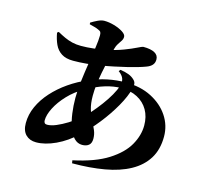

<svg xmlns="http://www.w3.org/2000/svg" viewBox="-122 -959 1243 1160"><g transform="rotate(15 500.0 -379.0)"><path d="M422 44Q558 15 637.5 -35.5Q717 -86 752 -147.5Q787 -209 787 -271Q787 -326 763.5 -367Q740 -408 696.5 -431Q653 -454 594 -454Q548 -454 496.5 -438.5Q445 -423 382 -388Q326 -357 284.5 -313Q243 -269 220.5 -224.5Q198 -180 198 -146Q198 -135 203 -129.5Q208 -124 218 -124Q243 -124 275 -137.5Q307 -151 341 -172Q375 -193 404 -217Q430 -238 457.5 -269Q485 -300 511 -335Q537 -370 556.5 -404Q576 -438 584 -465Q592 -489 585.5 -509.5Q579 -530 553 -549L561 -559Q591 -555 613.5 -546.5Q636 -538 651 -523Q662 -513 664 -500Q666 -487 662 -472Q648 -417 611.5 -353Q575 -289 527 -228.5Q479 -168 429 -122Q369 -65 303 -34.5Q237 -4 181 -4Q141 -4 116.5 -28.5Q92 -53 92 -101Q92 -154 115 -205Q138 -256 179 -301.5Q220 -347 274 -384.5Q328 -422 390 -448Q444 -471 499.5 -482.5Q555 -494 612 -494Q705 -494 774 -458.5Q843 -423 881.5 -365Q920 -307 920 -237Q920 -156 884.5 -99Q849 -42 783.5 -6Q718 30 627 46Q536 62 425 62ZM454 -61Q425 -61 403.5 -83.5Q382 -106 368.5 -144Q355 -182 348.5 -229Q342 -276 342 -325Q342 -373 349 -430.5Q356 -488 365 -545Q374 -602 381 -650Q388 -698 388 -728Q388 -742 384 -748.5Q380 -755 367 -760Q357 -765 341.5 -769Q326 -773 311 -777L310 -787Q327 -798 350 -809Q373 -820 391 -820Q421 -820 453.5 -810.5Q486 -801 508.5 -786.5Q531 -772 531 -757Q531 -743 523 -731Q515 -719 506 -705.5Q497 -692 492 -673Q482 -633 473 -592.5Q464 -552 456.5 -513Q449 -474 444.5 -437Q440 -400 440 -365Q440 -316 450.5 -281Q461 -246 475.5 -218.5Q490 -191 500.5 -166.5Q511 -142 511 -114Q511 -86 495.5 -73.5Q480 -61 454 -61ZM270 -538Q225 -538 197 -556Q169 -574 154.5 -605.5Q140 -637 133 -677L142 -684Q167 -670 190 -659.5Q213 -649 238 -643Q263 -637 292 -637Q331 -637 368.5 -641.5Q406 -646 438 -652Q503 -665 550 -683Q597 -701 625 -715Q653 -729 659 -729Q706 -729 730.5 -715.5Q755 -702 755 -675Q755 -654 743 -640.5Q731 -627 709 -619Q688 -611 659 -602.5Q630 -594 594.5 -585.5Q559 -577 519 -568.5Q479 -560 436 -553Q396 -546 353 -542Q310 -538 270 -538Z"/></g></svg>

Font: Noto Serif SC ExtraLight Black
Style: Regular
Weight: 900
Version: Version 2.002-H1;hotconv 1.1.0;makeotfexe 2.6.0